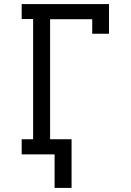

<svg xmlns="http://www.w3.org/2000/svg" viewBox="-20 -755 640 939"><path d="M330 164H247V0H86V-74H142V-662H86V-735H513V-590H431V-661H225V-74H330Z"/></svg>

Font: Iosevka Slab Extended
Style: Regular
Weight: 400
Width: 7
Monospace: yes
Designer: Belleve Invis
Foundry: Belleve Invis
Version: Version 11.1.1; ttfautohint (v1.8.3)